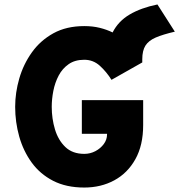

<svg xmlns="http://www.w3.org/2000/svg" viewBox="-20 -829 804 861"><path d="M358 12Q277 12 218.2 -18.2Q159.5 -48.5 122 -100.2Q84.5 -152 66.2 -216.8Q48 -281.5 48 -350Q48 -413.5 66.5 -477.2Q85 -541 123 -594.2Q161 -647.5 219.5 -679.8Q278 -712 358 -712Q396 -712 427.2 -704.2Q458.5 -696.5 485 -683.5Q510.5 -734 561.5 -764Q612.5 -794 686 -809L764 -687Q710.5 -674.5 678.5 -660.8Q646.5 -647 632.2 -624.5Q618 -602 618 -563V-549L480 -471Q457.5 -507 427.8 -534Q398 -561 358 -561Q316 -561 287.8 -541.2Q259.5 -521.5 243 -490Q226.5 -458.5 219.2 -421.5Q212 -384.5 212 -350Q212 -297 226.5 -248.8Q241 -200.5 273 -169.8Q305 -139 358 -139Q384.5 -139 407.8 -151.2Q431 -163.5 445.5 -183.2Q460 -203 460 -226V-229H347V-380H622V-268Q622 -177.5 587 -115Q552 -52.5 492.2 -20.2Q432.5 12 358 12Z"/></svg>

Font: Overpass Black
Style: Regular
Weight: 900
Designer: Delve Withrington, Dave Bailey, Thomas Jockin
Foundry: Delve Fonts LLC
Version: Version 4.000; ttfautohint (v1.8.3)